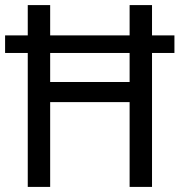

<svg xmlns="http://www.w3.org/2000/svg" viewBox="-21 -734 706 754"><path d="M88 0V-526H-1V-595H88V-714H176V-595H488V-714H576V-595H664V-526H576V0H488V-333H176V0ZM176 -412H488V-526H176Z"/></svg>

Font: Noto Sans Hebrew SemiCondensed
Style: Regular
Weight: 400
Width: 4
Designer: Monotype Design Team
Foundry: Monotype Imaging Inc.
Version: Version 2.003